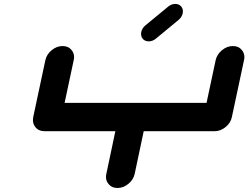

<svg xmlns="http://www.w3.org/2000/svg" viewBox="-20 -939 1241 959"><path d="M1143.1 -709Q1172.4 -709 1188.5 -688.5Q1200.7 -673.3 1200.7 -653.8Q1200.7 -646.5 1198.7 -638.2L1138.2 -354.5Q1132.3 -325.2 1106.9 -304.4Q1081.5 -283.7 1052.2 -283.7H697.8L652.8 -70.8Q646.5 -41.5 621.3 -20.8Q596.2 0 566.9 0Q537.6 0 521.5 -21Q509.3 -35.6 509.3 -55.2Q509.3 -62.5 511.2 -70.8L556.2 -283.7H201.7Q172.4 -283.7 156.2 -304.7Q144.5 -319.8 144.5 -339.4Q144.5 -346.7 146 -354.5L206.5 -638.2Q212.9 -667.5 238 -688.2Q263.2 -709 292.5 -709Q321.8 -709 337.9 -688.5Q350.1 -673.3 350.1 -653.8Q350.1 -646.5 348.1 -638.2L302.7 -425.3H1011.7L1057.1 -638.2Q1063.5 -667.5 1088.6 -688.2Q1113.8 -709 1143.1 -709ZM722.7 -732.4Q703.1 -732.4 692.4 -746.1Q684.6 -756.3 684.6 -769.5Q684.6 -773.9 685.5 -779.3Q689.9 -798.8 706.5 -812.5L819.8 -905.8Q836.4 -919.4 855.5 -919.4Q875 -919.4 885.7 -905.8Q893.6 -895.5 893.6 -882.8Q893.6 -877.9 892.6 -873Q888.7 -853.5 872.1 -839.8L758.8 -746.1Q742.2 -732.4 722.7 -732.4Z"/></svg>

Font: Robtronika
Style: Italic
Weight: 400
Italic angle: -12°
Designer: GGBot
Version: 1.00